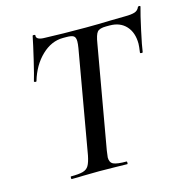

<svg xmlns="http://www.w3.org/2000/svg" viewBox="-99 -745 804 837"><g transform="rotate(-15 303.5 -326.5)"><path d="M123 -12Q159 -12 177 -17Q195 -22 203.5 -36.5Q212 -51 218 -81L299 -544Q302 -562 302 -574Q302 -592 293 -598Q284 -604 261 -604H245Q193 -604 149 -562Q105 -520 85 -452Q85 -450 81 -450Q78 -450 75.5 -451.5Q73 -453 74 -454Q82 -480 97.5 -545.5Q113 -611 120 -647Q121 -650 127 -649.5Q133 -649 132 -646Q129 -625 171 -625Q245 -622 354 -622Q405 -622 467 -624L530 -625Q560 -625 575 -630Q590 -635 596 -650Q598 -653 603 -652.5Q608 -652 607 -648Q598 -617 583 -548Q568 -479 565 -454Q565 -452 560 -452Q552 -452 553 -456Q557 -484 557 -495Q557 -545 530 -574.5Q503 -604 456 -604H440Q410 -604 400 -592Q390 -580 384 -542L303 -81Q299 -55 299 -50Q299 -27 315 -19.5Q331 -12 374 -12Q376 -12 376 -6Q376 0 374 0Q342 0 324 -1L248 -2L176 -1Q157 0 123 0Q121 0 121 -6Q121 -12 123 -12Z"/></g></svg>

Font: Cormorant Garamond SemiBold
Style: Italic
Weight: 600
Italic angle: -10°
Designer: Christian Thalmann (Catharsis Fonts)
Foundry: Catharsis Fonts
Version: Version 4.000